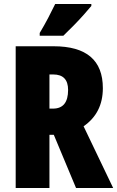

<svg xmlns="http://www.w3.org/2000/svg" viewBox="-20 -947 590 967"><path d="M250 -714Q498 -714 498 -503Q498 -378 401 -311L550 0H363L251 -268H229V0H59V-714ZM248 -572H229V-400H247Q323 -400 323 -494Q323 -572 248 -572ZM440 -917Q426 -900 402.5 -873.5Q379 -847 351.5 -819Q324 -791 299 -767H180V-781Q204 -821 223 -857.5Q242 -894 258 -927H440Z"/></svg>

Font: Noto Sans Khmer UI ExtraCondensed Black
Style: Regular
Weight: 900
Width: 2
Designer: Danh Hong and the Monotype Design Team
Foundry: Monotype Imaging Inc.
Version: Version 2.002; ttfautohint (v1.8.4.7-5d5b)